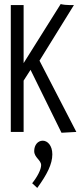

<svg xmlns="http://www.w3.org/2000/svg" viewBox="-20 -648 415 943"><path d="M282 4 355 0 174 -350 343 -623H323C308 -623 289 -625 278 -628L96 -338V-623H33V0H96V-252L130 -305ZM163 275C211 209 237 158 237 110C237 66 213 43 190 43C166 43 148 64 148 94C148 126 182 138 182 163C182 185 163 221 138 252Z"/></svg>

Font: Inconsolata Condensed Thin
Style: Regular
Weight: 100
Width: 3
Monospace: yes
Designer: Raph Levien, Cyreal, Brenton Simpson
Foundry: Raph Levien, Cyreal, Google
Version: Version 3.100